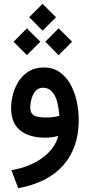

<svg xmlns="http://www.w3.org/2000/svg" viewBox="-20 -720 470 1004"><path d="M132.8 -629.9 202.6 -699.7 272.9 -629.9 202.6 -559.6ZM216.8 -502 286.6 -571.8 356.9 -502 286.6 -431.6ZM50.8 -502 120.6 -571.8 190.9 -502 120.6 -431.6ZM284.7 -9.3Q270 -4.9 251.2 -2.4Q232.4 0 218.8 0Q132.3 0 85.2 -38.3Q38.1 -76.7 38.1 -154.3Q38.1 -191.4 48.3 -229Q58.6 -266.6 79.6 -297.9Q100.6 -329.1 132.8 -348.1Q165 -367.2 209 -367.2Q256.3 -367.2 291 -343.5Q325.7 -319.8 347.9 -280Q370.1 -240.2 380.9 -191.2Q391.6 -142.1 391.6 -90.8Q391.6 52.2 311.5 143.6Q231.4 234.9 75.7 264.2L39.6 170.4Q140.6 151.4 204.3 103.5Q268.1 55.7 284.7 -9.3ZM290.5 -114.3Q284.7 -191.4 262.7 -226.3Q240.7 -261.2 205.1 -261.2Q179.7 -261.2 165 -243.4Q150.4 -225.6 144.3 -201.2Q138.2 -176.8 138.2 -156.7Q138.2 -128.9 156.5 -117.2Q174.8 -105.5 221.2 -105.5Q237.8 -105.5 255.6 -107.7Q273.4 -109.9 290.5 -114.3Z"/></svg>

Font: Vazir Medium FD-UI
Style: Medium-FD-UI
Weight: 500
Designer: Saber Rastikerdar
Foundry: Saber Rastikerdar
Version: Version 30.1.0